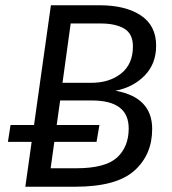

<svg xmlns="http://www.w3.org/2000/svg" viewBox="-20 -708 651 728"><path d="M557 -219Q557 -121 489 -60.5Q421 0 265 0H76L100 -170H10L20 -234H109L173 -688H358Q456 -688 514 -649.5Q572 -611 572 -535Q572 -466 528.5 -421.5Q485 -377 418 -364Q557 -339 557 -219ZM248 -619 217 -394H326Q395 -394 439.5 -429.5Q484 -465 484 -532Q484 -580 451 -599.5Q418 -619 361 -619ZM468 -221Q468 -327 329 -327H208L195 -234H357L346 -170H186L172 -70H269Q379 -70 423.5 -110.5Q468 -151 468 -221Z"/></svg>

Font: Fira Sans Book
Style: Italic
Weight: 350
Italic angle: -8°
Designer: bBox Type GmbH & Carrois Corporate GbR & Edenspiekermann AG
Foundry: bBox Type GmbH & Carrois Corporate GbR & Edenspiekermann AG
Version: Version 4.301